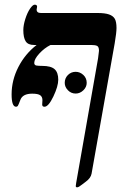

<svg xmlns="http://www.w3.org/2000/svg" viewBox="-20 -609 558 824"><path d="M126 -416Q100.1 -416 90.1 -431.9Q80.1 -447.8 80.1 -480Q80.1 -500.5 88.6 -527.6Q97.2 -554.7 108.9 -571.8Q120.6 -588.9 128.9 -588.9Q139.2 -588.9 139.2 -580.1L137.2 -567.9Q137.2 -553.2 155.8 -553.2H398.9Q430.2 -553.2 447.8 -547.1Q465.3 -541 472.7 -528.3Q480 -515.6 480 -488.8Q480 -468.8 472.2 -422.9L373 136.2Q369.6 155.3 348.1 170.9L332 183.1Q317.4 194.8 312 194.8Q308.1 194.8 306.6 193.8Q305.2 192.9 305.2 189L307.1 174.8L400.9 -358.9Q404.8 -387.7 404.8 -391.1Q404.8 -407.7 397 -411.9Q389.2 -416 371.1 -416H196.8Q170.4 -402.8 148.7 -379.2Q127 -355.5 127 -338.9Q127 -329.1 137 -327.6Q147 -326.2 161.1 -326.2Q198.7 -326.2 214.4 -312Q230 -297.9 230 -267.1Q230 -238.8 209 -194.8Q188 -150.9 170.9 -150.9Q161.1 -150.9 161.1 -160.2L162.1 -179.2Q162.1 -193.4 152.6 -200.2Q143.1 -207 118.2 -207Q77.1 -207 67.4 -180.2Q59.1 -158.2 56.4 -154.5Q53.7 -150.9 48.8 -150.9Q29.8 -150.9 29.8 -204.1Q29.8 -264.6 58.8 -321.3Q87.9 -377.9 137.2 -416ZM257.8 -253.4Q257.8 -273.4 271.5 -287.1Q285.2 -300.8 304.7 -300.8Q323.2 -300.8 337.6 -287.4Q352.1 -273.9 352.1 -253.4Q352.1 -235.4 337.6 -221.4Q323.2 -207.5 304.7 -207.5Q285.2 -207.5 271.5 -221.7Q257.8 -235.8 257.8 -253.4Z"/></svg>

Font: Tinos
Style: Bold Italic
Weight: 700
Italic angle: -16.333°
Designer: Steve Matteson
Foundry: Monotype Imaging Inc.
Version: Version 1.23